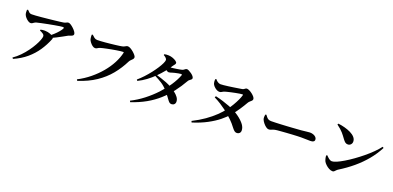

<svg xmlns="http://www.w3.org/2000/svg" viewBox="6 -1806 5898 2878"><g transform="rotate(20 2955.0 -367.5)"><path d="M563.7 -459.4Q600.2 -485.5 632.7 -515.5Q665.1 -545.5 690.4 -575.1Q715.7 -604.8 728.6 -628.2Q737.1 -643.7 732.8 -648.4Q728.4 -653.1 713.9 -653.1Q701.8 -653.1 667.4 -648Q633 -642.9 586.7 -634.6Q540.5 -626.3 490.6 -616.6Q440.7 -606.9 396.1 -597.2Q351.5 -587.5 321.6 -580.1Q302.6 -574.9 289.5 -565.9Q276.4 -556.9 265.2 -549.6Q254 -542.3 238.6 -542.3Q220.6 -542.3 197.9 -557Q175.3 -571.8 156.4 -593.4Q137.5 -615.1 129.8 -635.4Q124.2 -650.6 122.5 -670.7Q120.7 -690.7 122.5 -711.6L137.8 -716.4Q158.8 -692.9 173 -682.1Q187.2 -671.3 211.1 -671.3Q234.3 -671.3 273.8 -673.9Q313.3 -676.5 362.3 -681.3Q411.4 -686.1 463.1 -691.3Q514.8 -696.6 562 -701.9Q609.2 -707.1 645.6 -711.6Q682.1 -716.1 699.4 -718.9Q726.5 -723.1 742 -732.9Q757.6 -742.6 775.6 -742.6Q790.2 -742.6 812.8 -728.1Q835.4 -713.5 858.5 -691.8Q881.7 -670.1 897.4 -647.5Q913.1 -624.9 913.1 -608.9Q913.1 -591.8 898.1 -582.9Q883.1 -574 864.6 -568.9Q846.2 -563.7 833.7 -556.9Q807.3 -542.3 767.3 -519.8Q727.2 -497.3 679.3 -473.1Q631.4 -449 580.4 -425.8ZM162.2 35.6Q220 -3.8 270 -55.2Q320 -106.7 360.1 -161.7Q400.2 -216.6 428.7 -267.7Q457.2 -318.7 472.2 -358.4Q487.3 -398.1 487.3 -418.1Q487.3 -441.8 465.3 -457.2Q443.2 -472.6 411.6 -485.5L414 -500.8Q431.2 -504.9 448.3 -507.3Q465.5 -509.7 483.8 -508.8Q531.6 -507.2 566.3 -493.6Q601 -480 613.4 -469.5Q624.3 -460.7 628.5 -450.6Q632.7 -440.4 627 -425.4Q586.6 -324.2 526.1 -234.6Q465.6 -145 379.9 -72.1Q294.1 0.7 175.9 52.8Z M1182 12.5Q1284.7 -40.7 1371.6 -111.8Q1458.5 -182.9 1526.6 -264.4Q1594.7 -345.9 1639.6 -431.6Q1684.5 -517.2 1703 -599.2Q1704.8 -605.9 1702.1 -608.5Q1699.4 -611.2 1694.1 -611.2Q1677.3 -611.2 1649.5 -607.8Q1621.8 -604.4 1587.5 -598.8Q1553.2 -593.2 1517.3 -586.6Q1481.4 -580.1 1448.4 -573.1Q1415.4 -566.1 1389.1 -560Q1362.8 -553.9 1348.8 -549.5Q1331.2 -544.8 1312.8 -532.2Q1294.4 -519.6 1276.7 -519.6Q1254.5 -519.6 1231.4 -537.6Q1208.3 -555.5 1190.7 -579.7Q1173 -603.9 1168 -622.7Q1163.3 -641.7 1162.5 -657.2Q1161.7 -672.7 1161.9 -692.2L1176.3 -698Q1197 -677.4 1217.7 -661.4Q1238.5 -645.4 1265.9 -645.4Q1286 -645.4 1318.2 -647.2Q1350.5 -649 1389.6 -652.4Q1428.6 -655.8 1469 -660.2Q1509.4 -664.6 1546.1 -668.8Q1582.9 -673.1 1610.8 -677.3Q1638.7 -681.4 1651.8 -684.1Q1672.8 -689 1685.5 -696.1Q1698.3 -703.1 1708.9 -708.6Q1719.6 -714.1 1732.9 -714.1Q1750.6 -714.1 1775.3 -700.4Q1800 -686.7 1824.3 -665.8Q1848.6 -644.8 1864.9 -624.4Q1881.2 -603.9 1881.2 -590.5Q1881.2 -573.7 1869.3 -560.3Q1857.5 -547 1843.4 -534Q1829.2 -521 1820.8 -504.8Q1760.8 -383.2 1676.5 -280.6Q1592.2 -178.1 1474.2 -98.9Q1356.1 -19.7 1193.6 32.4Z M2038.3 41.5Q2143.8 -11.5 2238.1 -84.7Q2332.4 -157.9 2410.7 -241.6Q2489.1 -325.3 2546.6 -411.7Q2604 -498.1 2634.7 -577.8Q2642.4 -597.4 2622.5 -596.9Q2610 -596.6 2583.9 -592Q2557.8 -587.4 2531.7 -581.3Q2505.6 -575.2 2491 -570.4Q2475 -565.2 2462.2 -561.1Q2449.4 -557 2434.5 -557Q2422.1 -557 2403.2 -571Q2384.2 -585 2363.9 -602.4L2382.2 -638.2Q2398.7 -635.9 2409.1 -635.1Q2419.5 -634.4 2430 -634.4Q2442.7 -634.4 2469.4 -637.2Q2496.2 -640.1 2526.6 -644.8Q2557.1 -649.5 2582.3 -654.1Q2607.6 -658.7 2617.6 -661.9Q2636.7 -668.6 2651.2 -681.8Q2665.8 -695.1 2682.6 -695.1Q2693.5 -695.1 2713.9 -685.1Q2734.3 -675 2755.5 -659.8Q2776.7 -644.6 2791.5 -627.1Q2806.3 -609.6 2806.3 -594.3Q2806.3 -581.9 2795.3 -572.4Q2784.2 -562.9 2771.3 -553.7Q2758.4 -544.5 2751.7 -532.2Q2692.2 -427.7 2623.5 -338.2Q2554.8 -248.7 2471 -174.1Q2387.2 -99.4 2283.3 -40.7Q2179.3 18 2049.2 61.2ZM2642.6 -122.5Q2622.6 -121.8 2609 -131.4Q2595.3 -141.1 2580.3 -161.4Q2565.3 -181.7 2542.4 -213.1Q2519.5 -244.4 2481 -288.1Q2432.5 -342.8 2379.6 -376Q2326.8 -409.2 2266.4 -438.5L2280.9 -459.2Q2316.8 -449.5 2360.7 -435.2Q2404.6 -421 2450.8 -403Q2496.9 -384.9 2535.9 -362.7Q2577.3 -339.3 2614.1 -311.4Q2650.8 -283.5 2674 -252Q2697.2 -220.5 2698.7 -185.5Q2700.1 -157.4 2683.9 -140.3Q2667.7 -123.3 2642.6 -122.5ZM2027.3 -292.3Q2073.3 -331.3 2118.1 -379.4Q2162.9 -427.5 2202.5 -478.4Q2242 -529.4 2272.2 -576Q2302.5 -622.7 2319.6 -659.6Q2336.8 -696.4 2336.8 -715.3Q2336.8 -729.8 2320.9 -746Q2304.9 -762.2 2280.8 -775.1L2283.5 -788.8Q2297.9 -792.2 2313.5 -794.5Q2329.1 -796.7 2353.1 -795.4Q2387 -794 2419.8 -782Q2452.6 -769.9 2474.2 -753.9Q2495.8 -737.8 2495.8 -724.7Q2495.8 -709 2487.5 -700.7Q2479.2 -692.4 2466.1 -672.7Q2432.1 -619.4 2386.6 -563.2Q2341 -506.9 2286.4 -453Q2231.8 -399.1 2169.8 -353.1Q2107.9 -307.1 2039.9 -274.6Z M3008.8 11.1Q3114.3 -41.7 3199.1 -101.4Q3283.8 -161.2 3347.2 -222.3Q3410.5 -283.5 3451.6 -338Q3487.9 -385.9 3518.1 -437.1Q3548.2 -488.3 3569.7 -534.5Q3591.1 -580.8 3599.7 -613Q3602 -619.1 3600.1 -621.9Q3598.3 -624.8 3592.2 -624.8Q3577.9 -624.5 3549.8 -620.3Q3521.8 -616.1 3488.1 -609.5Q3454.5 -602.9 3421.5 -595.5Q3388.4 -588.2 3363.2 -581.8Q3337.9 -575.3 3327.1 -571.8Q3302.9 -563.5 3286.8 -552.4Q3270.7 -541.4 3250.2 -541.4Q3228.7 -541.4 3203.7 -555.7Q3178.7 -570.1 3159.3 -591.1Q3139.8 -612.2 3133.8 -633.1Q3129.8 -649.9 3128.8 -662.9Q3127.9 -676 3128.8 -698.4L3145.9 -705.2Q3157 -690.1 3170.9 -678.9Q3184.7 -667.7 3200 -661.3Q3215.3 -654.9 3229.4 -654.6Q3246.3 -654.4 3278.9 -657.7Q3311.5 -661.1 3351.1 -666.2Q3390.8 -671.4 3431 -677.6Q3471.3 -683.8 3505.7 -689.2Q3540.1 -694.6 3560.4 -698Q3575.8 -700.7 3585.8 -708.3Q3595.9 -715.9 3605.3 -722Q3614.7 -728.2 3626.6 -728.2Q3641.9 -728.2 3665.8 -716.6Q3689.8 -705 3713.5 -686.6Q3737.2 -668.2 3753.1 -648.3Q3769.1 -628.4 3769.1 -612.1Q3769.1 -596.6 3757.4 -584.9Q3745.8 -573.3 3731.1 -561.1Q3716.5 -548.9 3706 -530.4Q3675.8 -476.7 3632.7 -411.8Q3589.6 -346.9 3537.1 -284.3Q3492.2 -230.6 3420.6 -172.7Q3349 -114.8 3248.9 -61.5Q3148.7 -8.1 3018.9 32.7ZM3708.6 -51Q3685.3 -51 3668.1 -64.9Q3650.8 -78.8 3625.6 -111.4Q3607.4 -136.6 3587.2 -159.4Q3567 -182.2 3542 -207.2Q3517 -232.2 3481.5 -262Q3453 -287.9 3412 -318.8Q3371 -349.7 3321.1 -381.3Q3271.2 -412.9 3215.4 -440.3L3226.5 -462.4Q3290.3 -447.8 3348.7 -429.6Q3407 -411.4 3456.2 -392.3Q3505.4 -373.1 3541 -354.5Q3581.9 -334.3 3618.9 -308.3Q3655.8 -282.3 3685.5 -254.6Q3715.2 -226.8 3733.3 -201.7Q3748.7 -180.1 3757.2 -157.2Q3765.8 -134.2 3765.8 -109.5Q3765.8 -83.4 3749.1 -67.2Q3732.4 -51 3708.6 -51Z M4137.4 -265.5Q4117.6 -265.5 4093.3 -283.7Q4068.9 -301.9 4048.1 -328.2Q4027.3 -354.6 4017.6 -378.8Q4011.2 -396.2 4011.9 -416.6Q4012.7 -436.9 4015.1 -455L4032 -460.6Q4046.8 -440.9 4059.6 -425.9Q4072.4 -410.9 4089.3 -402.5Q4106.2 -394.1 4132.2 -394.1Q4159 -394.1 4199.7 -395.6Q4240.3 -397.1 4287.9 -399.4Q4335.5 -401.6 4384.2 -404.6Q4432.9 -407.6 4476.8 -410.6Q4520.6 -413.6 4553.5 -416.1Q4586.5 -418.6 4601.6 -419.4Q4651.6 -423.8 4685.7 -428.7Q4719.9 -433.5 4738.2 -433.5Q4768.5 -433.5 4793.9 -423.8Q4819.3 -414.1 4834.8 -397.6Q4850.3 -381.1 4850.3 -359.1Q4850.3 -337.5 4833 -326.9Q4815.7 -316.4 4783.9 -316.4Q4754.6 -316.4 4723.1 -317.8Q4691.7 -319.2 4638.5 -319.2Q4615.7 -319.2 4578.3 -317.7Q4540.9 -316.2 4495.7 -313.5Q4450.6 -310.9 4406 -307.8Q4361.5 -304.6 4323.3 -301.6Q4285.1 -298.6 4262.4 -296.4Q4226.4 -292.6 4206.1 -285.3Q4185.7 -278.1 4171 -271.8Q4156.2 -265.5 4137.4 -265.5Z M5252.1 -2.8Q5223.9 -2.8 5193.6 -19.4Q5163.2 -36 5139.3 -59.1Q5115.4 -82.2 5104.7 -101.7Q5095.5 -119.3 5089.3 -145.6Q5083 -171.8 5083.2 -193L5097 -201.8Q5108.9 -190.3 5124 -175.6Q5139.2 -160.8 5156.9 -150.3Q5174.6 -139.9 5192.5 -139.9Q5219.4 -139.9 5266.8 -160.6Q5314.1 -181.3 5374.4 -217.3Q5434.7 -253.3 5500 -300Q5565.3 -346.6 5628.7 -398.8Q5692.2 -451 5745.6 -504.1Q5799 -557.2 5834.8 -604.9L5853.2 -592.5Q5796.6 -483.2 5717.5 -387.7Q5638.4 -292.3 5540.1 -209.7Q5441.8 -127.2 5326 -55.7Q5310.3 -45.9 5299 -33.6Q5287.8 -21.4 5277.5 -12.1Q5267.2 -2.8 5252.1 -2.8ZM5329.2 -459.1Q5304.7 -459.1 5287.6 -472.5Q5270.4 -485.8 5251.1 -512.2Q5233.1 -536.8 5217.9 -557.1Q5202.7 -577.4 5185.2 -597.2Q5167.8 -617 5143.5 -638.7Q5119.3 -660.5 5082.9 -687.5L5092.5 -703.9Q5143.9 -698 5197.2 -683.8Q5250.5 -669.6 5295.2 -647.7Q5339.9 -625.8 5367.1 -595.2Q5394.3 -564.6 5394.3 -525.7Q5394.3 -498.9 5376.3 -479Q5358.2 -459.1 5329.2 -459.1Z"/></g></svg>

Font: Noto Serif SC ExtraLight
Style: Regular
Weight: 200
Designer: Ryoko NISHIZUKA 西塚涼子 (kana & ideographs); Frank Grießhammer (Latin, Greek & Cyrillic); Wenlong ZHANG 张文龙 (bopomofo); San
Foundry: Adobe
Version: Version 2.002-H1;hotconv 1.1.0;makeotfexe 2.6.0